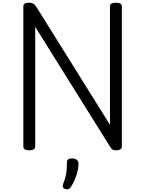

<svg xmlns="http://www.w3.org/2000/svg" viewBox="-20 -1100 1076 1423"><path d="M197 14Q153 14 153 -14V-1053Q153 -1067 164 -1073.5Q175 -1080 197 -1080Q215 -1080 226 -1073.5Q237 -1067 247 -1053L795 -175V-1053Q795 -1067 806 -1073.5Q817 -1080 839 -1080Q883 -1080 883 -1053V-14Q883 0 872 7Q861 14 840 14Q824 14 815 9Q806 4 795 -14L241 -901V-14Q241 0 230 7Q219 14 197 14ZM461 300Q449 295 446 286.5Q443 278 448 263Q460 232 466 208Q472 184 474 159.5Q476 135 476 105Q476 88 485.5 81Q495 74 514 74Q537 74 549.5 85Q562 96 562 115Q562 140 554.5 170Q547 200 535 229.5Q523 259 507 283Q497 299 487 302Q477 305 461 300Z"/></svg>

Font: Playwrite AR
Style: Regular
Weight: 400
Designer: Veronika Burian, José Scaglione
Foundry: TypeTogether
Version: Version 1.002